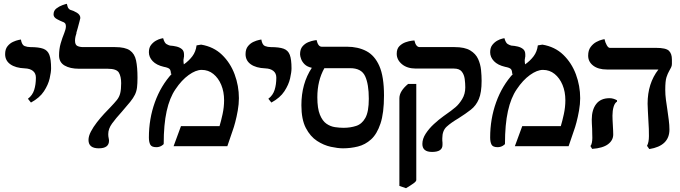

<svg xmlns="http://www.w3.org/2000/svg" viewBox="-20 -770 3581 1011"><path d="M143 -230 127 -250Q151 -268 160 -296.5Q169 -325 169 -361Q169 -384 153.5 -396.5Q138 -409 111 -410Q62 -412 34.5 -431.5Q7 -451 7 -485Q7 -511 19.5 -526.5Q32 -542 48.5 -549.5Q65 -557 77.5 -559.5Q90 -562 90 -562Q95 -533 109.5 -527.5Q124 -522 140 -522Q184 -522 207.5 -513.5Q231 -505 240 -481Q249 -457 249 -410Q249 -390 241.5 -357Q234 -324 211.5 -289.5Q189 -255 143 -230Z M375 -556Q375 -534 387.5 -528Q400 -522 418 -522H586Q639 -522 664 -504.5Q689 -487 696.5 -451.5Q704 -416 704 -361Q704 -330 701.5 -309.5Q699 -289 690.5 -271.5Q682 -254 665.5 -233.5Q649 -213 621 -181Q590 -147 570 -119.5Q550 -92 550 -64Q550 -57 550.5 -52.5Q551 -48 552 -44Q553 -40 553.5 -35.5Q554 -31 554 -29Q554 11 500 11Q446 11 446 -33Q446 -53 458.5 -77Q471 -101 490 -125.5Q509 -150 528.5 -171Q548 -192 561 -205Q583 -228 595.5 -243.5Q608 -259 613 -279Q618 -299 618 -332Q618 -367 606 -387.5Q594 -408 547 -408H396Q349 -408 320 -425Q291 -442 291 -478Q291 -512 299.5 -541.5Q308 -571 318 -595Q321 -602 324 -612.5Q327 -623 327 -630Q327 -644 321 -649Q315 -654 310 -655Q297 -660 279.5 -669.5Q262 -679 262 -694Q262 -714 277 -725.5Q292 -737 309 -743Q326 -749 332 -750Q336 -731 341 -725.5Q346 -720 348 -719Q367 -714 385 -703Q403 -692 403 -675Q403 -674 398.5 -656.5Q394 -639 389 -621Q384 -603 382 -597H383Q380 -589 377.5 -577.5Q375 -566 375 -556Z M1015 -531 1039 -535Q1105 -524 1149 -481.5Q1193 -439 1215.5 -378.5Q1238 -318 1238 -253Q1238 -222 1232 -188Q1226 -154 1218.5 -126Q1211 -98 1206 -85Q1199 -65 1191.5 -42.5Q1184 -20 1177 0H894L933 -106H1136Q1144 -132 1152 -169Q1160 -206 1160 -242Q1160 -287 1145 -323Q1130 -359 1103.5 -380.5Q1077 -402 1042 -402Q1011 -402 973.5 -375Q936 -348 904 -300Q873 -255 857.5 -184.5Q842 -114 842 -13Q842 -9 830 -2Q818 5 803 5Q778 5 771 -9Q764 -23 764 -46Q764 -144 795.5 -231.5Q827 -319 886 -383L880 -380Q880 -400 872.5 -407Q865 -414 843 -418Q804 -427 784 -448Q764 -469 764 -495Q764 -519 775.5 -533.5Q787 -548 801.5 -556Q816 -564 827.5 -566.5Q839 -569 839 -569Q846 -544 856.5 -538Q867 -532 875 -530Q892 -529 909 -525Q926 -521 937.5 -511.5Q949 -502 949 -483Q949 -478 949 -473.5Q949 -469 947 -464L948 -465Q947 -462 946.5 -459Q946 -456 946 -452Q946 -447 946.5 -441.5Q947 -436 948 -431Q975 -450 993 -474Q1011 -498 1015 -531Z M1409 -230 1393 -250Q1417 -268 1426 -296.5Q1435 -325 1435 -361Q1435 -384 1419.5 -396.5Q1404 -409 1377 -410Q1328 -412 1300.5 -431.5Q1273 -451 1273 -485Q1273 -511 1285.5 -526.5Q1298 -542 1314.5 -549.5Q1331 -557 1343.5 -559.5Q1356 -562 1356 -562Q1361 -533 1375.5 -527.5Q1390 -522 1406 -522Q1450 -522 1473.5 -513.5Q1497 -505 1506 -481Q1515 -457 1515 -410Q1515 -390 1507.5 -357Q1500 -324 1477.5 -289.5Q1455 -255 1409 -230Z M1786 11Q1759 11 1722 3Q1685 -5 1649.5 -28Q1614 -51 1590.5 -96Q1567 -141 1567 -216Q1567 -330 1622 -413Q1598 -418 1584.5 -431Q1571 -444 1565.5 -459.5Q1560 -475 1560 -484Q1560 -511 1573 -526Q1586 -541 1603.5 -548Q1621 -555 1634 -557Q1647 -559 1647 -559Q1655 -524 1674 -524H1807Q1865 -524 1909 -501Q1953 -478 1977.5 -422.5Q2002 -367 2002 -267Q2002 -175 1983.5 -119.5Q1965 -64 1934 -36Q1903 -8 1864.5 1.5Q1826 11 1786 11ZM1824 -411H1688Q1651 -345 1651 -258Q1651 -199 1664.5 -166Q1678 -133 1699 -118.5Q1720 -104 1744 -100.5Q1768 -97 1789 -97Q1825 -97 1855.5 -107Q1886 -117 1904 -149.5Q1922 -182 1922 -250Q1922 -327 1902.5 -369Q1883 -411 1824 -411Z M2309 -42V-30Q2310 -25 2310 -19Q2310 -13 2310 -7Q2310 30 2255 30Q2204 30 2204 -12Q2204 -39 2221.5 -66Q2239 -93 2264.5 -116.5Q2290 -140 2315 -158Q2340 -176 2354 -186Q2360 -190 2378.5 -205.5Q2397 -221 2413.5 -248Q2430 -275 2430 -310Q2430 -331 2427 -354Q2424 -377 2411.5 -393Q2399 -409 2370 -409H2170Q2124 -409 2096.5 -432Q2069 -455 2069 -487Q2069 -513 2083 -527Q2097 -541 2115.5 -547.5Q2134 -554 2148 -555.5Q2162 -557 2162 -557Q2170 -522 2190 -522H2374Q2427 -522 2456 -504.5Q2485 -487 2497.5 -459.5Q2510 -432 2513 -401.5Q2516 -371 2516 -344Q2516 -283 2501.5 -248.5Q2487 -214 2459.5 -192.5Q2432 -171 2394 -147Q2355 -124 2332 -103Q2309 -82 2309 -42ZM2118 221 2083 209V-252Q2083 -272 2095 -291Q2107 -310 2129 -328H2172V178Q2172 185 2157.5 195.5Q2143 206 2118 221Z M2812 -531 2836 -535Q2902 -524 2946 -481.5Q2990 -439 3012.5 -378.5Q3035 -318 3035 -253Q3035 -222 3029 -188Q3023 -154 3015.5 -126Q3008 -98 3003 -85Q2996 -65 2988.5 -42.5Q2981 -20 2974 0H2691L2730 -106H2933Q2941 -132 2949 -169Q2957 -206 2957 -242Q2957 -287 2942 -323Q2927 -359 2900.5 -380.5Q2874 -402 2839 -402Q2808 -402 2770.5 -375Q2733 -348 2701 -300Q2670 -255 2654.5 -184.5Q2639 -114 2639 -13Q2639 -9 2627 -2Q2615 5 2600 5Q2575 5 2568 -9Q2561 -23 2561 -46Q2561 -144 2592.5 -231.5Q2624 -319 2683 -383L2677 -380Q2677 -400 2669.5 -407Q2662 -414 2640 -418Q2601 -427 2581 -448Q2561 -469 2561 -495Q2561 -519 2572.5 -533.5Q2584 -548 2598.5 -556Q2613 -564 2624.5 -566.5Q2636 -569 2636 -569Q2643 -544 2653.5 -538Q2664 -532 2672 -530Q2689 -529 2706 -525Q2723 -521 2734.5 -511.5Q2746 -502 2746 -483Q2746 -478 2746 -473.5Q2746 -469 2744 -464L2745 -465Q2744 -462 2743.5 -459Q2743 -456 2743 -452Q2743 -447 2743.5 -441.5Q2744 -436 2745 -431Q2772 -450 2790 -474Q2808 -498 2812 -531Z M3483 -297Q3483 -271 3486.5 -245Q3490 -219 3494 -193Q3498 -165 3501.5 -138Q3505 -111 3505 -88Q3505 -2 3399 15L3387 -2Q3397 -21 3397 -53Q3397 -68 3396.5 -91Q3396 -114 3394 -138Q3393 -162 3391.5 -185Q3390 -208 3390 -224Q3390 -331 3447 -404H3176Q3130 -404 3103.5 -424.5Q3077 -445 3077 -477Q3077 -505 3090 -522.5Q3103 -540 3120 -549Q3137 -558 3150 -561Q3163 -564 3163 -564Q3167 -546 3175 -532Q3183 -518 3191 -518H3434Q3487 -518 3502.5 -502.5Q3518 -487 3518 -457V-433Q3518 -423 3513.5 -414.5Q3509 -406 3503 -395Q3496 -383 3489.5 -363.5Q3483 -344 3483 -297ZM3205 -161Q3205 -154 3205.5 -140Q3206 -126 3207 -111Q3208 -96 3208.5 -82Q3209 -68 3209 -62Q3209 -31 3181.5 -10.5Q3154 10 3098 14L3089 -1Q3094 -6 3096.5 -18.5Q3099 -31 3099 -44Q3099 -51 3098.5 -64Q3098 -77 3098 -92Q3097 -106 3096.5 -119.5Q3096 -133 3096 -140Q3096 -192 3119.5 -222.5Q3143 -253 3190 -253Q3209 -253 3229 -242V-235Q3217 -228 3211 -207.5Q3205 -187 3205 -161Z"/></svg>

Font: Libertinus Serif SemiBold
Style: Regular
Weight: 600
Designer: Philipp H. Poll, Khaled Hosny
Foundry: Caleb Maclennan
Version: Version 7.051;RELEASE